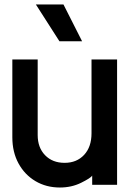

<svg xmlns="http://www.w3.org/2000/svg" viewBox="-20 -814 583 856"><path d="M35 -202V-549H148V-212Q148 -156 181 -122Q214 -88 268 -88Q322 -88 355 -123.5Q388 -159 388 -220V-549H502V10H391V-31Q384 -20 341.5 1Q299 22 247 22Q186 22 138 -6.5Q90 -35 62.5 -85.5Q35 -136 35 -202ZM140 -794H263L346 -630H245Z"/></svg>

Font: BLUETTI 2.0 Medium
Style: Italic
Weight: 500
Designer: Stijn de Vries
Foundry: tokotype
Version: Version 2.005;October 31, 2023;FontCreator 14.0.0.2814 64-bi